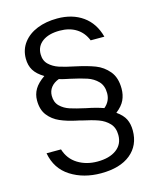

<svg xmlns="http://www.w3.org/2000/svg" viewBox="-143 -871 985 1205"><g transform="rotate(-15 349.0 -268.0)"><path d="M63 27H157Q177 92 232 126Q287 160 359 160Q437 160 482.5 126.5Q528 93 528 33Q528 -15 501 -43.5Q474 -72 434 -86.5Q394 -101 328 -115Q316 -119 299 -122Q238 -135 193.5 -154.5Q149 -174 120 -211Q91 -248 91 -308Q91 -348 110.5 -381Q130 -414 175 -445Q130 -472 110.5 -504Q91 -536 91 -580Q91 -639 124.5 -683Q158 -727 215.5 -750Q273 -773 346 -773Q444 -773 511.5 -725Q579 -677 603 -586H514Q493 -639 448.5 -667Q404 -695 341 -695Q270 -695 229 -665Q188 -635 188 -583Q188 -541 214 -516Q240 -491 277.5 -478.5Q315 -466 379 -453Q454 -437 503.5 -418Q553 -399 588 -357Q623 -315 623 -243Q623 -203 607.5 -169.5Q592 -136 552 -105Q592 -77 607.5 -45.5Q623 -14 623 29Q623 125 554.5 181Q486 237 362 237Q249 237 165.5 184Q82 131 63 27ZM528 -239Q528 -288 500.5 -316.5Q473 -345 433 -358.5Q393 -372 324 -387L300 -392Q275 -397 258 -403Q225 -391 206.5 -367.5Q188 -344 188 -312Q188 -270 213.5 -245Q239 -220 276 -208Q313 -196 377 -182Q439 -170 487 -153Q528 -187 528 -239Z"/></g></svg>

Font: Open Sauce One
Style: Regular
Weight: 400
Designer: Alfredo Marco Pradil
Foundry: Creative Sauce Fz LLC
Version: Version 1.477